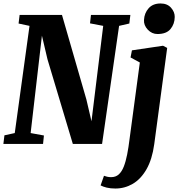

<svg xmlns="http://www.w3.org/2000/svg" viewBox="-22 -829 1048 1106"><path d="M-2.5 0 3.5 -49.5 63 -62.5 148 -680 85 -693.5 91 -743H335L475.5 -256.5L505 -130.5L572.5 -680L496.5 -694.5L502 -743H729L723 -693.5L664 -680L566 0H397.5L251.5 -487.5L219.5 -623.5L154.5 -62.5L231 -48.5L226 0ZM866.5 1.5Q854.5 89 822 145.8Q789.5 202.5 743 229.8Q696.5 257 642.5 257Q614.5 257 593 251.8Q571.5 246.5 557.5 239L577 183.5Q583.5 186 594.2 188.8Q605 191.5 618 191.5Q644.5 191.5 662 175.8Q679.5 160 691 130.8Q702.5 101.5 710.5 60.8Q718.5 20 724.5 -29.5L783.5 -469L730 -498L738 -539L917 -565.5L941 -553ZM885 -633Q853 -633 829.2 -658.2Q805.5 -683.5 807.5 -714Q809.5 -753.5 834 -781.2Q858.5 -809 903 -809Q941.5 -809 963.2 -784.5Q985 -760 984.5 -731Q984 -690.5 960.2 -661.8Q936.5 -633 885 -633Z"/></svg>

Font: Merriweather 24pt SemiCondensed Black
Style: Italic
Weight: 900
Width: 4
Italic angle: -7.8°
Designer: Eben Sorkin
Foundry: Eben Sorkin
Version: Version 2.101